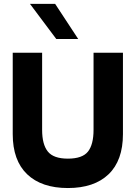

<svg xmlns="http://www.w3.org/2000/svg" viewBox="-20 -949 692 979"><path d="M132.8 -929.2H261.2L378.9 -750H267.1ZM457 -680.2H606.9V-265.1Q606.9 -130.9 533.7 -60.5Q460.4 9.8 326.2 9.8Q191.9 9.8 118.4 -60.5Q44.9 -130.9 44.9 -265.1V-680.2H194.8V-287.1Q194.8 -212.4 223.9 -176.3Q252.9 -140.1 326.2 -140.1Q399.9 -140.1 428.5 -176Q457 -211.9 457 -287.1Z"/></svg>

Font: Glacial Indifference
Style: Bold
Weight: 700
Version: Version 1.001